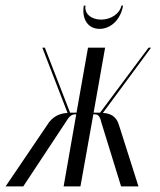

<svg xmlns="http://www.w3.org/2000/svg" viewBox="-87 -665 572 685"><path d="M346 -645C341 -617 309 -595 274 -595C238 -595 213 -617 218 -645H212C204 -597 227 -562 268 -562C309 -562 344 -596 352 -645ZM345 0H407L338 -217C329 -251 305 -261 280 -262L452 -495H443L270 -263H247L288 -495H227L186 -263H163L73 -495H64L154 -262C128 -261 100 -251 80 -217L-67 0H-4L148 -230C159 -249 169 -258 182 -257H185L140 0H200L246 -257H250C263 -258 270 -249 274 -230Z"/></svg>

Font: Moniqa Ita Display
Style: Italic
Weight: 400
Italic angle: -10°
Designer: Rajesh Rajput
Foundry: Rajesh Rajput
Version: Version 1.000